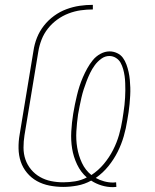

<svg xmlns="http://www.w3.org/2000/svg" viewBox="-20 -763 640 792"><path d="M446 9Q422 9 399 2Q376 -5 356 -18Q329 -3 299 2.5Q269 8 241 8Q212 8 184 2.5Q156 -3 132.5 -16Q109 -29 91.5 -50Q74 -71 65.5 -96.5Q57 -122 56.5 -151Q56 -180 61 -208L118 -553Q122 -581 132.5 -607.5Q143 -634 161 -657Q179 -680 203 -697.5Q227 -715 254 -725Q281 -735 308 -739Q335 -743 363 -743V-724Q338 -724 313 -720.5Q288 -717 263 -707.5Q238 -698 216 -682Q194 -666 177.5 -645Q161 -624 151.5 -599.5Q142 -575 138 -550L81 -205Q77 -180 77 -154Q77 -128 85 -105Q93 -82 108.5 -63.5Q124 -45 145 -33Q166 -21 190.5 -16Q215 -11 241 -11Q265 -11 290 -15Q315 -19 338 -31Q313 -53 298 -84.5Q283 -116 277.5 -150Q272 -184 274 -220.5Q276 -257 282 -294Q285 -313 289 -332Q293 -351 297.5 -370Q302 -389 308 -407.5Q314 -426 322 -444.5Q330 -463 340 -481Q350 -499 363 -515Q376 -531 394.5 -541Q413 -551 432 -551Q448 -551 463 -544Q478 -537 487 -524.5Q496 -512 501.5 -497Q507 -482 510.5 -466Q514 -450 515.5 -434Q517 -418 517.5 -401.5Q518 -385 517 -368Q516 -351 514.5 -334Q513 -317 510.5 -300.5Q508 -284 505 -267Q500 -234 490.5 -201Q481 -168 465.5 -137Q450 -106 427.5 -78Q405 -50 375 -29Q391 -20 409.5 -15Q428 -10 447 -10Q450 -10 453 -10.5Q456 -11 459 -11L460 8Q456 8 453 8.5Q450 9 446 9ZM357 -41Q386 -60 408.5 -87Q431 -114 446.5 -144.5Q462 -175 471 -206.5Q480 -238 485 -270Q487 -285 489.5 -300Q492 -315 493.5 -330Q495 -345 496 -360.5Q497 -376 497 -390.5Q497 -405 496.5 -420Q496 -435 494 -449.5Q492 -464 488 -478Q484 -492 477.5 -504Q471 -516 458.5 -524Q446 -532 431 -532Q413 -532 397.5 -520.5Q382 -509 371 -494Q360 -479 352 -462.5Q344 -446 337.5 -429Q331 -412 325.5 -395Q320 -378 316 -360.5Q312 -343 308.5 -325.5Q305 -308 302 -291Q297 -256 295 -221.5Q293 -187 298.5 -154Q304 -121 318 -91Q332 -61 357 -41Z"/></svg>

Font: Iosevka Slab Thin Extended
Style: Italic
Weight: 100
Width: 7
Italic angle: -9°
Monospace: yes
Designer: Belleve Invis
Foundry: Belleve Invis
Version: Version 11.1.0; ttfautohint (v1.8.3)